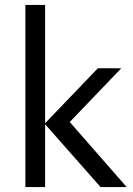

<svg xmlns="http://www.w3.org/2000/svg" viewBox="-20 -759 538 779"><path d="M83 0V-739H163V-259L377 -482H472L263 -264L494 0H388L163 -255V0Z"/></svg>

Font: Cantarell
Style: Regular
Weight: 400
Designer: Dave Crossland, Nikolaus Waxweiler, Florian Fecher, Jacques Le Bailly, Eben Sorkin, Alexei Vanyashin, Alexios Zavras, Em
Version: Version 0.303